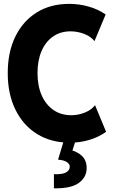

<svg xmlns="http://www.w3.org/2000/svg" viewBox="-20 -748 603 1017"><path d="M351.1 7.8Q251 7.8 177 -37.8Q103 -83.5 62 -166.5Q21 -249.5 21 -360.8Q21 -472.2 61.3 -554.4Q101.6 -636.7 174.6 -682.1Q247.6 -727.5 346.7 -727.5Q398.4 -727.5 449 -713.4Q499.5 -699.2 539.6 -671.4L480.5 -530.3Q459.5 -556.2 424.3 -569.1Q389.2 -582 353.5 -582Q300.3 -582 261 -554.7Q221.7 -527.3 200.2 -477.8Q178.7 -428.2 178.7 -361.3Q178.7 -293 200.9 -242.9Q223.1 -192.9 263.2 -165.3Q303.2 -137.7 357.9 -137.7Q394.5 -137.7 429.7 -151.9Q464.8 -166 483.4 -190.9L542 -49.8Q501.5 -21 451.9 -6.6Q402.3 7.8 351.1 7.8ZM265.6 249.5V174.8Q312 176.3 330.8 164.8Q349.6 153.3 349.6 134.8Q349.6 120.6 334 110.4Q318.4 100.1 287.6 97.7L316.9 0H379.4L354 80.1L348.6 45.9Q388.7 53.7 413.8 77.6Q439 101.6 439 142.1Q439 190.4 397.9 220.7Q356.9 251 265.6 249.5Z"/></svg>

Font: Reddit Sans Condensed ExtraBold
Style: Regular
Weight: 800
Designer: Stephen Hutchings
Foundry: Reddit
Version: Version 1.014